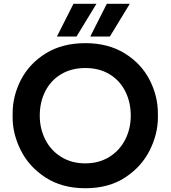

<svg xmlns="http://www.w3.org/2000/svg" viewBox="-20 -980 905 1019"><path d="M47 -356V-378Q47 -471 91.5 -557Q136 -643 223.5 -697Q311 -751 433 -751Q554 -751 641.5 -697Q729 -643 773.5 -557Q818 -471 818 -378V-356Q818 -269 774.5 -182Q731 -95 644 -38Q557 19 433 19Q309 19 221.5 -38Q134 -95 90.5 -182Q47 -269 47 -356ZM674 -366Q674 -438 644.5 -496Q615 -554 560.5 -586.5Q506 -619 433 -619Q360 -619 305 -586.5Q250 -554 220.5 -496Q191 -438 191 -366Q191 -297 220.5 -239Q250 -181 305 -147Q360 -113 433 -113Q505 -113 560 -147Q615 -181 644.5 -239Q674 -297 674 -366ZM547 -960H669L563 -786H459ZM370 -960H492L386 -786H282Z"/></svg>

Font: Sora-SIA SemiBold
Style: Regular
Weight: 600
Designer: Jonathan Barnbrook, Julián Moncada
Foundry: Barnbrook Fonts
Version: Version 2.000